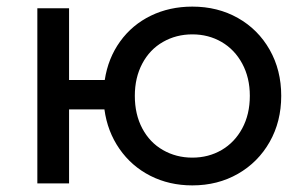

<svg xmlns="http://www.w3.org/2000/svg" viewBox="-20 -555 916 581"><path d="M700 -500.5C659.3 -523.5 613.3 -535 562 -535C516 -535 474.2 -525.8 436.5 -507.5C398.8 -489.2 367.8 -463.2 343.5 -429.5C319.2 -395.8 303.7 -357 297 -313H189V-530H93V0H189V-224H296C302 -179.3 317.2 -139.5 341.5 -104.5C365.8 -69.5 397 -42.3 435 -23C473 -3.7 515.3 6 562 6C613.3 6 659.3 -5.7 700 -29C740.7 -52.3 772.7 -84.5 796 -125.5C819.3 -166.5 831 -213 831 -265C831 -317 819.3 -363.5 796 -404.5C772.7 -445.5 740.7 -477.5 700 -500.5ZM650.5 -101C624.2 -85.7 594.7 -78 562 -78C529.3 -78 499.7 -85.7 473 -101C446.3 -116.3 425.5 -138.2 410.5 -166.5C395.5 -194.8 388 -227.7 388 -265C388 -301.7 395.5 -334.2 410.5 -362.5C425.5 -390.8 446.3 -412.7 473 -428C499.7 -443.3 529.3 -451 562 -451C594.7 -451 624.2 -443.3 650.5 -428C676.8 -412.7 697.7 -390.8 713 -362.5C728.3 -334.2 736 -301.7 736 -265C736 -227.7 728.3 -194.8 713 -166.5C697.7 -138.2 676.8 -116.3 650.5 -101Z"/></svg>

Font: ICO Headline
Style: Regular
Weight: 500
Designer: Julieta Ulanovsky
Foundry: Julieta Ulanovsky
Version: Version 7.200